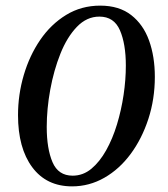

<svg xmlns="http://www.w3.org/2000/svg" viewBox="-20 -650 598 682"><path d="M236 12Q145 12 94.5 -56Q44 -124 44 -241Q44 -314 64.5 -383.5Q85 -453 123 -508.5Q161 -564 215 -597Q269 -630 336 -630Q403 -630 446 -596.5Q489 -563 509.5 -506Q530 -449 530 -377Q530 -298 507 -227.5Q484 -157 444 -103Q404 -49 350.5 -18.5Q297 12 236 12ZM333 -591Q288 -591 253 -554.5Q218 -518 194.5 -459Q171 -400 158.5 -331.5Q146 -263 146 -199Q146 -122 166.5 -74Q187 -26 238 -26Q275 -26 304.5 -50.5Q334 -75 357 -116Q380 -157 395.5 -208Q411 -259 419 -313Q427 -367 427 -417Q427 -494 406 -542.5Q385 -591 333 -591Z"/></svg>

Font: Tiro Kannada
Style: Italic
Weight: 400
Italic angle: -11°
Designer: Kannada: John Hudson & Fiona Ross, assisted by Kaja Sojewska. Latin: John Hudson with Paul Hanslow, assisted by Kaja Soj
Foundry: Tiro Typeworks Ltd.
Version: Version 1.52